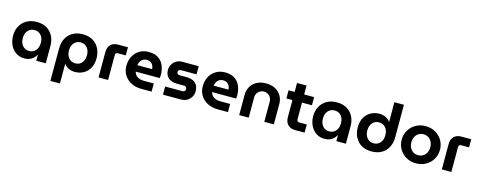

<svg xmlns="http://www.w3.org/2000/svg" viewBox="-36 -1587 6629 2664"><g transform="rotate(15 3279.0 -255.0)"><path d="M266 12Q196 12 144 -24Q92 -60 63.5 -120.5Q35 -181 35 -254Q35 -329 67.5 -390Q100 -451 161 -486.5Q222 -522 307 -522Q393 -522 452 -486Q511 -450 542 -389Q573 -328 573 -254V0H436V-85H434Q419 -58 396.5 -36Q374 -14 342 -1Q310 12 266 12ZM305 -105Q345 -105 374 -125Q403 -145 418.5 -179.5Q434 -214 434 -256Q434 -298 418.5 -331.5Q403 -365 374 -385Q345 -405 305 -405Q264 -405 234.5 -385Q205 -365 189.5 -331.5Q174 -298 174 -256Q174 -214 189.5 -179.5Q205 -145 234.5 -125Q264 -105 305 -105Z M967 -522Q1032 -522 1082 -501.5Q1132 -481 1166 -443.5Q1200 -406 1218 -355.5Q1236 -305 1236 -245Q1236 -170 1205.5 -112Q1175 -54 1120 -21Q1065 12 990 12Q958 12 928.5 3Q899 -6 875.5 -23Q852 -40 836 -63H835V220H698V-245Q698 -330 731 -392Q764 -454 824.5 -488Q885 -522 967 -522ZM967 -405Q927 -405 897.5 -385Q868 -365 852.5 -331Q837 -297 837 -255Q837 -213 852.5 -179Q868 -145 897.5 -125Q927 -105 967 -105Q1008 -105 1037 -125Q1066 -145 1081.5 -179Q1097 -213 1097 -255Q1097 -297 1081.5 -331Q1066 -365 1037 -385Q1008 -405 967 -405Z M1331 0V-365Q1331 -433 1369.5 -471.5Q1408 -510 1476 -510H1617V-393H1500Q1487 -393 1477.5 -384Q1468 -375 1468 -361V0Z M1949 0Q1862 0 1797.5 -33.5Q1733 -67 1697.5 -125Q1662 -183 1662 -255Q1662 -336 1695 -396Q1728 -456 1785 -489Q1842 -522 1914 -522Q2000 -522 2053.5 -486Q2107 -450 2132 -389.5Q2157 -329 2157 -255Q2157 -245 2156 -231.5Q2155 -218 2153 -211H1808Q1816 -180 1835.5 -159Q1855 -138 1884.5 -127.5Q1914 -117 1951 -117H2093V0ZM1807 -303H2020Q2018 -322 2013 -338.5Q2008 -355 1999 -368Q1990 -381 1978 -390Q1966 -399 1950 -404Q1934 -409 1915 -409Q1890 -409 1870.5 -400Q1851 -391 1838 -376Q1825 -361 1817.5 -342Q1810 -323 1807 -303Z M2256 0V-117H2505Q2517 -117 2526.5 -122Q2536 -127 2541.5 -136Q2547 -145 2547 -156Q2547 -168 2541.5 -177Q2536 -186 2526.5 -191.5Q2517 -197 2505 -197H2409Q2360 -197 2320.5 -212.5Q2281 -228 2257.5 -262.5Q2234 -297 2234 -353Q2234 -396 2255.5 -431.5Q2277 -467 2313.5 -488.5Q2350 -510 2394 -510H2633V-393H2407Q2392 -393 2380.5 -383Q2369 -373 2369 -357Q2369 -341 2380 -330.5Q2391 -320 2407 -320H2503Q2558 -320 2598 -303.5Q2638 -287 2660 -252Q2682 -217 2682 -160Q2682 -116 2660 -79.5Q2638 -43 2601 -21.5Q2564 0 2518 0Z M3046 0Q2959 0 2894.5 -33.5Q2830 -67 2794.5 -125Q2759 -183 2759 -255Q2759 -336 2792 -396Q2825 -456 2882 -489Q2939 -522 3011 -522Q3097 -522 3150.5 -486Q3204 -450 3229 -389.5Q3254 -329 3254 -255Q3254 -245 3253 -231.5Q3252 -218 3250 -211H2905Q2913 -180 2932.5 -159Q2952 -138 2981.5 -127.5Q3011 -117 3048 -117H3190V0ZM2904 -303H3117Q3115 -322 3110 -338.5Q3105 -355 3096 -368Q3087 -381 3075 -390Q3063 -399 3047 -404Q3031 -409 3012 -409Q2987 -409 2967.5 -400Q2948 -391 2935 -376Q2922 -361 2914.5 -342Q2907 -323 2904 -303Z M3351 0V-293Q3351 -356 3380.5 -408Q3410 -460 3466 -491Q3522 -522 3600 -522Q3679 -522 3734.5 -491Q3790 -460 3819.5 -408Q3849 -356 3849 -293V0H3712V-293Q3712 -324 3697 -349.5Q3682 -375 3656.5 -390Q3631 -405 3600 -405Q3569 -405 3543.5 -390Q3518 -375 3503 -349.5Q3488 -324 3488 -293V0Z M4156 0Q4088 0 4049.5 -39Q4011 -78 4011 -145V-638H4148V-149Q4148 -136 4157.5 -126.5Q4167 -117 4180 -117H4291V0ZM3924 -393V-510H4291V-393Z M4577 12Q4507 12 4455 -24Q4403 -60 4374.5 -120.5Q4346 -181 4346 -254Q4346 -329 4378.5 -390Q4411 -451 4472 -486.5Q4533 -522 4618 -522Q4704 -522 4763 -486Q4822 -450 4853 -389Q4884 -328 4884 -254V0H4747V-85H4745Q4730 -58 4707.5 -36Q4685 -14 4653 -1Q4621 12 4577 12ZM4616 -105Q4656 -105 4685 -125Q4714 -145 4729.5 -179.5Q4745 -214 4745 -256Q4745 -298 4729.5 -331.5Q4714 -365 4685 -385Q4656 -405 4616 -405Q4575 -405 4545.5 -385Q4516 -365 4500.5 -331.5Q4485 -298 4485 -256Q4485 -214 4500.5 -179.5Q4516 -145 4545.5 -125Q4575 -105 4616 -105Z M5253 12Q5189 12 5138.5 -8.5Q5088 -29 5054 -66.5Q5020 -104 5002 -154.5Q4984 -205 4984 -265Q4984 -341 5014.5 -398.5Q5045 -456 5100.5 -489Q5156 -522 5230 -522Q5262 -522 5291.5 -513Q5321 -504 5345 -487Q5369 -470 5384 -447H5385V-730H5522V-265Q5522 -181 5489 -118.5Q5456 -56 5396 -22Q5336 12 5253 12ZM5253 -105Q5294 -105 5323 -125Q5352 -145 5367.5 -179Q5383 -213 5383 -255Q5383 -297 5367.5 -331Q5352 -365 5323 -385Q5294 -405 5253 -405Q5213 -405 5183.5 -385Q5154 -365 5138.5 -331Q5123 -297 5123 -255Q5123 -213 5138.5 -179Q5154 -145 5183.5 -125Q5213 -105 5253 -105Z M5892 12Q5813 12 5751 -23.5Q5689 -59 5653 -119.5Q5617 -180 5617 -255Q5617 -330 5653 -390.5Q5689 -451 5751 -486.5Q5813 -522 5892 -522Q5971 -522 6033 -486.5Q6095 -451 6131 -390.5Q6167 -330 6167 -255Q6167 -180 6131 -119.5Q6095 -59 6033 -23.5Q5971 12 5892 12ZM5892 -105Q5934 -105 5964.5 -125Q5995 -145 6011.5 -179Q6028 -213 6028 -255Q6028 -297 6011.5 -331Q5995 -365 5964.5 -385Q5934 -405 5892 -405Q5850 -405 5819.5 -385Q5789 -365 5772.5 -331Q5756 -297 5756 -255Q5756 -213 5772.5 -179Q5789 -145 5819.5 -125Q5850 -105 5892 -105Z M6262 0V-365Q6262 -433 6300.5 -471.5Q6339 -510 6407 -510H6548V-393H6431Q6418 -393 6408.5 -384Q6399 -375 6399 -361V0Z"/></g></svg>

Font: MuseoModerno Thin SemiBold
Style: Regular
Weight: 600
Version: Version 1.003